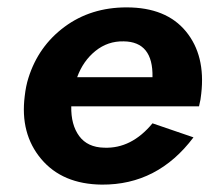

<svg xmlns="http://www.w3.org/2000/svg" viewBox="-20 -490 580 520"><path d="M504 -118Q407 11 256 10Q149 9 91.5 -59.5Q34 -128 47 -230Q50 -257 57 -279Q84 -365 155 -417.5Q226 -470 323 -470Q430 -470 483.5 -405Q537 -340 525 -236Q524 -222 519 -202H173Q172 -152 194.5 -121.5Q217 -91 262 -90Q336 -87 393 -156ZM315 -378Q272 -379 238.5 -352Q205 -325 189 -281H393Q395 -377 315 -378Z"/></svg>

Font: Jost* 600 Semi
Style: Italic
Weight: 600
Italic angle: -10°
Version: Version 3.500